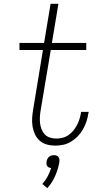

<svg xmlns="http://www.w3.org/2000/svg" viewBox="-20 -755 540 1006"><path d="M269 8Q246 8 225 2Q204 -4 188 -18Q172 -32 163 -51.5Q154 -71 150.5 -93Q147 -115 148.5 -137.5Q150 -160 154 -183L205 -493H82V-530H211L245 -735H286L252 -530H432V-493H246L193 -177Q190 -160 189 -142.5Q188 -125 190 -108.5Q192 -92 198 -77Q204 -62 215 -50.5Q226 -39 242 -34Q258 -29 275 -29Q291 -29 307.5 -33Q324 -37 338.5 -47Q353 -57 364 -70.5Q375 -84 383 -99Q391 -114 396 -130Q401 -146 404 -162Q404 -164 404 -166Q404 -168 405 -169H445Q444 -167 444 -165Q444 -163 443 -161Q440 -139 433 -118.5Q426 -98 415 -78Q404 -58 388 -41.5Q372 -25 352.5 -13Q333 -1 311.5 3.5Q290 8 269 8ZM228 231 202 209Q218 191 229.5 169.5Q241 148 248 125Q242 125 236.5 122.5Q231 120 227.5 115Q224 110 223.5 104Q223 98 224 92Q225 85 228 78.5Q231 72 236.5 67Q242 62 249 60Q256 58 263 58Q270 58 276 60Q282 62 286 67Q290 72 291 78.5Q292 85 291 92V94L289 105Q282 139 267 171.5Q252 204 228 231Z"/></svg>

Font: Iosevka Slab XLtObl
Style: Regular
Weight: 200
Italic angle: -9°
Monospace: yes
Designer: Belleve Invis
Foundry: Belleve Invis
Version: Version 11.1.1; ttfautohint (v1.8.3)